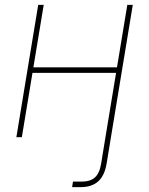

<svg xmlns="http://www.w3.org/2000/svg" viewBox="-20 -561 610 785"><path d="M310.1 204.1Q303.7 204.1 293.5 204.1Q283.2 204.1 274.9 204.1L278.3 181.6Q287.6 181.6 297.4 181.6Q307.1 181.6 313.5 181.6Q348.6 181.6 367.9 164.6Q387.2 147.5 393.6 107.4L411.1 0H433.6L416 107.4Q407.7 157.2 381.3 180.7Q355 204.1 310.1 204.1ZM469.2 -285.6 465.3 -263.2H105L108.9 -285.6ZM158.7 -541 69.3 0H46.9L136.2 -541ZM522.9 -541 433.6 0H411.1L500.5 -541Z"/></svg>

Font: Inter 17pt Thin
Style: Italic
Weight: 250
Italic angle: -9.3988°
Version: Version 4.001;git-66647c0bb